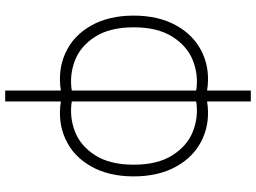

<svg xmlns="http://www.w3.org/2000/svg" viewBox="-143 -616 984 738"><g transform="rotate(90 349.0 -247.0)"><path d="M328 11Q249 23.5 183 -6.8Q117 -37 78.5 -105Q40 -173 40 -269Q40 -365 78.5 -433.5Q117 -502 183 -532.8Q249 -563.5 328 -551V-719H370V-551Q449 -563.5 515 -532.8Q581 -502 619.5 -433.5Q658 -365 658 -269Q658 -173 619.5 -105Q581 -37 515 -6.8Q449 23.5 370 11V225H328ZM328 -509Q270 -518.5 214 -497Q158 -475.5 121.5 -418.2Q85 -361 85 -269Q85 -177 121.5 -120.2Q158 -63.5 214 -42.5Q270 -21.5 328 -31ZM370 -31Q428 -21.5 484 -42.5Q540 -63.5 576.5 -120.2Q613 -177 613 -269Q613 -361 576.5 -418.2Q540 -475.5 484 -497Q428 -518.5 370 -509Z"/></g></svg>

Font: Manrope
Style: Regular
Weight: 400
Designer: Mikhail Sharanda
Foundry: Mikhail Sharanda
Version: Version 4.503